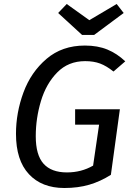

<svg xmlns="http://www.w3.org/2000/svg" viewBox="-20 -929 665 961"><path d="M607 -622 548 -571Q513 -599 481 -611Q449 -623 406 -623Q322 -623 266.5 -566.5Q211 -510 185 -423.5Q159 -337 159 -247Q159 -153 198 -109.5Q237 -66 315 -66Q387 -66 446 -100L476 -305H356V-382H580L535 -54Q483 -21 427 -4.5Q371 12 302 12Q189 12 124.5 -57.5Q60 -127 60 -259Q60 -365 97.5 -466.5Q135 -568 213 -634.5Q291 -701 405 -701Q469 -701 517.5 -681Q566 -661 607 -622ZM599 -864 451 -754H391L271 -864L314 -909L427 -828L564 -909Z"/></svg>

Font: Fira Sans
Style: Italic
Weight: 400
Italic angle: -8°
Designer: bBox Type GmbH & Carrois Corporate GbR & Edenspiekermann AG
Foundry: bBox Type GmbH & Carrois Corporate GbR & Edenspiekermann AG
Version: Version 4.301